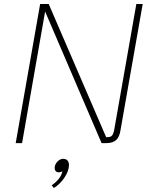

<svg xmlns="http://www.w3.org/2000/svg" viewBox="-20 -720 744 966"><path d="M698 -700 587 -69Q582 -32 565 -16Q548 0 515 0H491L207 -662L91 0H59L182 -700H225L514 -30H522Q537 -30 544 -38.5Q551 -47 555 -69L666 -700ZM327 110Q327 139 305 172.5Q283 206 251 226L240 212Q260 199 275 180.5Q290 162 294 142Q285 147 275 147Q266 147 260.5 141Q255 135 255 125Q255 108 268.5 93.5Q282 79 298 79Q312 79 319.5 87.5Q327 96 327 110Z"/></svg>

Font: KoHo ExtraLight
Style: Italic
Weight: 275
Italic angle: -10°
Version: Version 1.000; ttfautohint (v1.6)